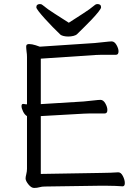

<svg xmlns="http://www.w3.org/2000/svg" viewBox="-20 -916 678 946"><path d="M319 -804Q354 -827 388 -848.5Q422 -870 447 -891Q452 -896 460 -896Q478 -896 478 -880Q478 -874 464.5 -857Q451 -840 431 -819Q411 -798 391.5 -779Q372 -760 360 -748Q354 -742 341.5 -739Q329 -736 316 -736Q304 -736 293.5 -738.5Q283 -741 278 -745Q260 -762 239.5 -783Q219 -804 200.5 -824.5Q182 -845 170.5 -860Q159 -875 159 -880Q159 -896 177 -896Q185 -896 190 -891Q215 -870 249.5 -848.5Q284 -827 319 -804ZM583 2Q575 1 548.5 0Q522 -1 496 -1H480L202 3Q186 3 174.5 6.5Q163 10 148 10Q134 10 120 -7.5Q106 -25 106 -37Q106 -44 109.5 -58Q113 -72 113 -84V-344Q102 -350 94 -366Q86 -382 86 -393Q86 -404 94 -404H96Q100 -403 104.5 -402.5Q109 -402 113 -402V-635Q113 -649 111 -661Q110 -670 109.5 -675.5Q109 -681 109 -685Q109 -695 114 -697Q119 -699 123 -699Q137 -699 156 -693Q175 -687 176 -686L447 -704Q470 -706 495.5 -709Q521 -712 530 -712Q544 -712 554 -694.5Q564 -677 564 -663Q564 -646 551 -646H478Q462 -646 448 -645L181 -627V-403L392 -416Q415 -418 440.5 -421Q466 -424 475 -424Q489 -424 499 -406.5Q509 -389 509 -374Q509 -357 496 -357H423Q407 -357 393 -356L181 -344V-59L479 -64Q501 -64 524 -65Q547 -66 562 -67H563Q576 -67 585.5 -48.5Q595 -30 595 -14Q595 2 584 2Z"/></svg>

Font: Klee One SemiBold
Style: Regular
Weight: 600
Designer: Fontworks Inc.
Foundry: Fontworks Inc.
Version: Version 1.00;January 12, 2022;FontCreator 13.0.0.2683 64-bit